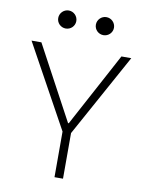

<svg xmlns="http://www.w3.org/2000/svg" viewBox="-96 -952 777 1020"><g transform="rotate(10 293.0 -442.5)"><path d="M270 0H315.9V-246.1L562 -693.4H508.8L294.9 -295.4H291L77.1 -693.4H23.9L270 -246.1ZM191.4 -788.1C218.3 -788.1 240.2 -809.6 240.2 -836.4C240.2 -863.3 218.3 -885.3 191.4 -885.3C164.6 -885.3 142.6 -863.3 142.6 -836.4C142.6 -809.6 164.6 -788.1 191.4 -788.1ZM394.5 -788.1C421.4 -788.1 443.4 -809.6 443.4 -836.4C443.4 -863.3 421.4 -885.3 394.5 -885.3C367.7 -885.3 345.7 -863.3 345.7 -836.4C345.7 -809.6 367.7 -788.1 394.5 -788.1Z"/></g></svg>

Font: Cascadia Code PL ExtraLight
Style: Regular
Weight: 200
Monospace: yes
Designer: Aaron Bell
Foundry: Saja Typeworks
Version: Version 2404.023